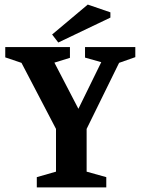

<svg xmlns="http://www.w3.org/2000/svg" viewBox="-20 -820 615 840"><path d="M141 0V-45L225 -69V-256L74 -545L3 -569V-614H286V-567L218 -546L323 -344L423 -548L352 -568V-614H572V-570L501 -545L359 -256V-69L445 -45V0ZM235 -634 208 -669 364 -800 463 -766V-743Z"/></svg>

Font: Manuale
Style: Bold
Weight: 700
Version: Version 1.002